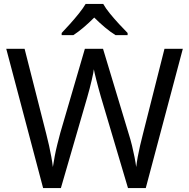

<svg xmlns="http://www.w3.org/2000/svg" viewBox="-20 -964 970 984"><path d="M917 -714 727 0H636L497 -468Q491 -489 485 -511Q479 -533 474 -553Q469 -573 465.5 -587.5Q462 -602 461 -609Q460 -602 457.5 -587.5Q455 -573 450 -553Q445 -533 439.5 -510.5Q434 -488 427 -465L292 0H201L12 -714H106L217 -278Q225 -247 231.5 -217.5Q238 -188 243 -160.5Q248 -133 251 -108Q255 -134 260.5 -163.5Q266 -193 273.5 -223Q281 -253 289 -283L415 -714H508L639 -280Q649 -249 656.5 -218Q664 -187 669.5 -159Q675 -131 678 -108Q681 -133 686 -160.5Q691 -188 698 -218Q705 -248 713 -279L823 -714ZM509 -944Q521 -922 543.5 -894.5Q566 -867 590.5 -840.5Q615 -814 634 -795V-784H572Q546 -800 518 -823.5Q490 -847 463 -874Q436 -847 409 -824Q382 -801 356 -784H296V-795Q315 -815 338.5 -841Q362 -867 384 -894.5Q406 -922 419 -944Z"/></svg>

Font: Noto Sans Hanifi Rohingya
Style: Regular
Weight: 400
Designer: Monotype Design Team and DaltonMaag
Foundry: Google LLC
Version: Version 2.101